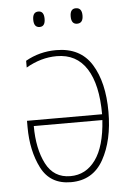

<svg xmlns="http://www.w3.org/2000/svg" viewBox="-52 -742 543 792"><g transform="rotate(-5 219.5 -346.5)"><path d="M292 -639Q317 -639 317 -671Q317 -703 292 -703Q268 -703 268 -671Q268 -639 292 -639ZM137 -639Q160 -639 160 -671Q160 -703 137 -703Q113 -703 113 -671Q113 -639 137 -639ZM69 -505V-477Q131 -513 196 -513Q278 -513 320 -447Q362 -381 362 -258H51V-232Q51 -134 87.5 -62Q124 10 210 10Q301 10 345 -69Q389 -148 389 -266Q389 -388 342.5 -463Q296 -538 196 -538Q127 -538 69 -505ZM210 -15Q141 -15 109 -77.5Q77 -140 77 -234H361Q354 -125 314 -70Q274 -15 210 -15Z"/></g></svg>

Font: Noto Sans Display SemiCondensed Thin
Style: Regular
Weight: 250
Width: 4
Designer: Monotype Design team
Foundry: Monotype Imaging Inc.
Version: 1.000